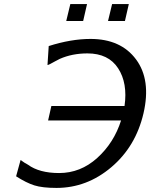

<svg xmlns="http://www.w3.org/2000/svg" viewBox="-20 -903 737 942"><path d="M305 -800 325 -883H407L388 -800ZM510 -800 530 -883H612L593 -800ZM59 -38 81 -118 94 -109Q102 -103 107 -101Q113 -98 117 -95Q173 -54 270 -54Q375 -54 457 -128Q539 -202 574 -312H216L232 -383H591Q607 -495 559.5 -568Q512 -641 409 -641Q334 -641 273 -614Q265 -610 251 -602.5Q237 -595 227 -589.5Q217 -584 213 -584L219 -677Q329 -712 424 -712Q573 -712 647.5 -611.5Q722 -511 684 -347Q646 -184 526 -82.5Q406 19 257 19Q188 19 148.5 6.5Q109 -6 59 -38Z"/></svg>

Font: Coval
Style: Book Italic
Weight: 350
Foundry: Context Ltd
Version: Version 001.000